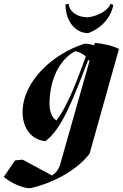

<svg xmlns="http://www.w3.org/2000/svg" viewBox="-108 -736 652 1020"><path d="M51 264C163 240 297 174 368 80L524 -476C488 -494 444 -504 396 -508L392 -495C375 -501 356 -504 342 -504C174 -452 12 -304 12 -140C12 -54 59 6 133 14C220 -49 280 -208 360 -416L368 -414L212 136C204 164 188 184 168 196L12 112L-28 116L-88 204C-44 240 15 264 51 264ZM192 -96C169 -108 155 -143 155 -184C155 -317 212 -424 292 -464C314 -460 332 -450 348 -436C308 -328 256 -180 192 -96ZM360 -560C428 -584 482 -642 494 -710L480 -716C464 -680 417 -652 360 -644C303 -644 262 -672 256 -716L240 -712C240 -624 292 -560 360 -560Z"/></svg>

Font: Mazius Display Extra Italic
Style: Bold
Weight: 700
Italic angle: -17°
Designer: Alberto Casagrande & Collletttivo
Foundry: Collletttivo
Version: Version 2.000;Glyphs 3.2 (3217)